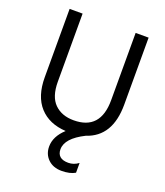

<svg xmlns="http://www.w3.org/2000/svg" viewBox="-162 -783 968 1126"><g transform="rotate(20 322.5 -219.5)"><path d="M569 -256Q569 -56 419 -7Q307 49 307 118Q307 147 324.5 162Q342 177 376.5 177Q411 177 440 155V216Q408 235 355.5 235Q303 235 271 204Q239 173 239 125Q239 62 299 7Q194 1 135 -64Q76 -129 76 -248V-674H157V-249Q157 -156 201.5 -112Q246 -68 321 -68Q488 -68 488 -254V-674H569Z"/></g></svg>

Font: Hind Madurai
Style: Regular
Weight: 400
Designer: Jyotish Sonowal
Foundry: Indian Type Foundry
Version: Version 0.702;PS 1.0;hotconv 1.0.81;makeotf.lib2.5.63406